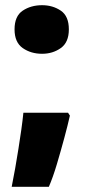

<svg xmlns="http://www.w3.org/2000/svg" viewBox="-20 -580 337 739"><path d="M249 -135Q241 -99 227.5 -49Q214 1 199 51.5Q184 102 168 139H25Q32 105 38.5 67.5Q45 30 51 -7.5Q57 -45 62 -80.5Q67 -116 70 -146H242ZM36 -467Q36 -518 67.5 -539Q99 -560 142 -560Q183 -560 214 -539Q245 -518 245 -467Q245 -417 214 -395Q183 -373 142 -373Q99 -373 67.5 -395Q36 -417 36 -467Z"/></svg>

Font: Noto Sans Display Black
Style: Regular
Weight: 900
Designer: Monotype Design Team
Foundry: Monotype Imaging Inc.
Version: Version 2.003